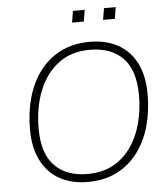

<svg xmlns="http://www.w3.org/2000/svg" viewBox="-59 -933 869 993"><g transform="rotate(-5 375.5 -436.0)"><path d="M357 8Q273 8 211.5 -26Q150 -60 116 -126.5Q82 -193 82 -289Q82 -378 104 -455Q126 -532 170 -590Q214 -648 279 -680.5Q344 -713 429 -713Q513 -713 575 -679Q637 -645 670.5 -579Q704 -513 704 -416Q704 -327 682 -250Q660 -173 616 -115Q572 -57 507.5 -24.5Q443 8 357 8ZM359 -33Q457 -33 523.5 -83.5Q590 -134 624.5 -221Q659 -308 659 -416Q659 -546 597.5 -609Q536 -672 426 -672Q329 -672 262.5 -621.5Q196 -571 161.5 -484.5Q127 -398 127 -289Q127 -159 188.5 -96Q250 -33 359 -33ZM508 -820 518 -880H579L569 -820ZM347 -820 357 -880H418L408 -820Z"/></g></svg>

Font: Nunito Sans 12pt ExtraLight
Style: Italic
Weight: 200
Italic angle: -9°
Designer: Vernon Adams
Foundry: Vernon Adams
Version: Version 3.101;gftools[0.9.27]